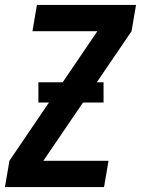

<svg xmlns="http://www.w3.org/2000/svg" viewBox="-34 -755 569 775"><path d="M-14 0 4 -106 359 -629H97L115 -735H515L497 -629L141 -106H404L386 0ZM121 -341V-423H384V-341Z"/></svg>

Font: Iosevka SS08
Style: Bold Italic
Weight: 700
Italic angle: -10°
Monospace: yes
Designer: Belleve Invis
Foundry: Belleve Invis
Version: 2.1.0; ttfautohint (v1.8.2)